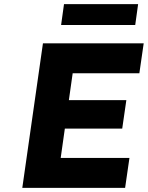

<svg xmlns="http://www.w3.org/2000/svg" viewBox="-20 -910 716 930"><path d="M88 0 188 -700H676L655 -555H332L274 -145H607L586 0ZM209 -287 229 -425H592L572 -287ZM276 -789 290 -890H649L635 -789Z"/></svg>

Font: Lexend
Style: Bold Italic
Weight: 700
Italic angle: -8.13011°
Designer: Bonnie Shaver-Troup, Thomas Jockin
Foundry: Lexend
Version: Version 1.007